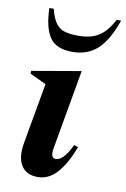

<svg xmlns="http://www.w3.org/2000/svg" viewBox="-83 -757 538 817"><g transform="rotate(10 186.5 -348.5)"><path d="M138 10Q89 10 67 -25Q45 -60 57 -126L103 -385L33 -418V-430L242 -466H245L185 -126Q176 -79 201 -79Q216 -79 233 -95.5Q250 -112 268 -151L286 -145Q258 -71 222 -30.5Q186 10 138 10ZM191 -540Q120 -540 92.5 -582Q65 -624 63 -707H82Q92 -666 107.5 -645.5Q123 -625 146.5 -618.5Q170 -612 202 -612Q234 -612 260 -619Q286 -626 309 -646Q332 -666 354 -707H373Q342 -618 299 -579Q256 -540 191 -540Z"/></g></svg>

Font: Spectral
Style: Bold Italic
Weight: 700
Italic angle: -10°
Designer: Jean-Baptiste Levee
Foundry: Production Type
Version: Version 2.001